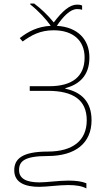

<svg xmlns="http://www.w3.org/2000/svg" viewBox="-20 -869 603 1078"><path d="M465 189V160C438 149 406 145 363 145C310 145 242 155 202 155C128 155 87 134 87 86C87 37 116 7 248 7C403 7 494 -65 494 -194C494 -298 437 -352 347 -371V-374C422 -394 482 -442 482 -546C482 -648 416 -717 299 -724C334 -775 373 -818 413 -818C420 -818 433 -817 441 -814V-838C430 -843 420 -843 412 -843C372 -843 330 -807 282 -743C247 -786 208 -822 172 -849H150V-844C195 -809 239 -761 265 -724C191 -720 138 -692 91 -655L107 -636C156 -671 205 -699 281 -699C391 -699 455 -641 455 -546C455 -438 384 -385 257 -385H147V-359H249C392 -359 467 -307 467 -194C467 -80 389 -18 248 -18C100 -18 60 26 60 87C60 159 125 180 201 180C242 180 310 170 363 170C407 170 442 176 465 189Z"/></svg>

Font: Noto Sans Mono SemiCondensed Thin
Style: Regular
Weight: 100
Width: 4
Designer: Monotype Design Team
Foundry: Monotype Imaging Inc.
Version: Version 2.014